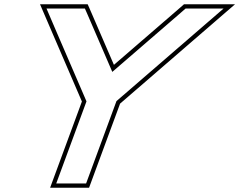

<svg xmlns="http://www.w3.org/2000/svg" viewBox="-20 -810 1122 900"><path d="M525.9 -336 409.4 -20 383.6 50H243.6L269.4 -20L385.4 -334.8L246.9 -656L198 -770H378L389.4 -744L506.4 -473L819 -743L850 -770H1028L897.3 -657ZM542.9 -324.3 1081.7 -790H842.5L805.9 -758.1L514 -506L407.7 -752L391 -790H167.6L228.6 -648.1L363.9 -334.2L214.9 70H397.5Z"/></svg>

Font: Nordica Plus
Style: NordicaClassicRgOblOl
Weight: 500
Version: Version 1.01